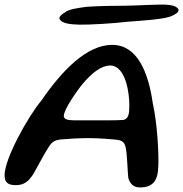

<svg xmlns="http://www.w3.org/2000/svg" viewBox="-24 -801 802 841"><path d="M323.5 -693C369.5 -692 481 -699 531.5 -705.5C585.5 -709.5 683 -715.5 721 -728C744 -737.5 760 -747 758 -758.5C752.5 -771 737.5 -777 715.5 -779.5C686.5 -784 583 -776.5 526.5 -776C483.5 -775.5 411.5 -775.5 353.5 -771C314 -765.5 277 -760.5 261 -747C233.5 -730.5 231.5 -720 242.5 -710.5C253 -699.5 280 -694 323.5 -693ZM588.5 20C648 20 668 -11.5 669.5 -74.5C672 -124.5 665 -262 645.5 -347C625.5 -487.5 576.5 -604.5 467 -604.5C357 -604.5 248.5 -493.5 156.5 -359.5C99 -291 -4 -106.5 -4 -33.5C-4 -1.5 11.5 10 45 10C81.5 10 100.5 -6 122 -38.5C145.5 -80 172 -131.5 191.5 -160.5C205 -181 218 -188 246 -190.5C278.5 -193.5 324.5 -196 367.5 -196C410 -196 468 -191 487 -189C513.5 -185.5 522 -176 526.5 -155C533.5 -123.5 534 -57.5 538 -21C546.5 6.5 563 20 588.5 20ZM515 -275.5C477 -273 413 -274 301 -274C270.5 -274 255.5 -279 255.5 -293.5C255.5 -320.5 311.5 -401.5 338 -433.5C376.5 -480 419.5 -514 458 -514C493.5 -514 516 -481.5 529 -438C538.5 -406.5 542.5 -369 542.5 -338.5C542.5 -304 539.5 -279 515 -275.5Z"/></svg>

Font: Gluten
Style: Italic
Weight: 400
Italic angle: -13°
Designer: Tyler Finck
Foundry: Etcetera Type Company
Version: Version 0.920